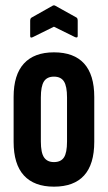

<svg xmlns="http://www.w3.org/2000/svg" viewBox="-20 -693 404 719"><path d="M182 6Q108 6 69.5 -36Q31 -78 31 -162V-330Q31 -413 69.5 -455Q108 -497 182 -497Q257 -497 295 -455Q333 -413 333 -330V-162Q333 -78 295 -36Q257 6 182 6ZM182 -86Q208 -86 219.5 -103.5Q231 -121 231 -163V-328Q231 -370 219.5 -388Q208 -406 182 -406Q156 -406 144.5 -388Q133 -370 133 -328V-163Q133 -121 145 -103.5Q157 -86 182 -86ZM103 -554Q93 -549 93 -558V-615Q93 -624 98 -627L176 -671Q182 -675 188 -671L267 -627Q271 -624 271 -615V-558Q271 -550 261 -554L182 -593Z"/></svg>

Font: Sofia Sans Extra Condensed
Style: Bold
Weight: 700
Designer: Botio Nikoltchev, Ani Petrova
Foundry: lettersoup
Version: Version 4.101